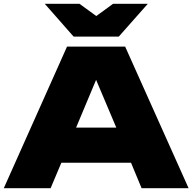

<svg xmlns="http://www.w3.org/2000/svg" viewBox="-21 -997 1019 1017"><path d="M334 -750 -1 0H247L304 -135H673L729 0H978L642 -750ZM762 -977H578L489 -912L400 -977H216L369 -803H608ZM382 -321 488 -574 595 -321Z"/></svg>

Font: Bounded ExtBd
Style: Regular
Weight: 800
Designer: Vlad Churkin
Version: Version 3.0